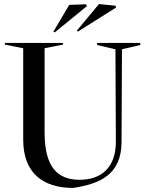

<svg xmlns="http://www.w3.org/2000/svg" viewBox="-20 -911 709 943"><path d="M289 -700H4V-692L94 -674V-225C94 -63 189 12 339 12C471 -8 576 -53 577 -213L579 -669L669 -690V-700H457V-690L547 -669L549 -217C550 -90 479 -28 371 -28C263 -28 199 -89 199 -262V-674L289 -692ZM249 -752 407 -881 402 -890 320 -887 242 -755ZM363 -756 550 -874 547 -883 466 -891 357 -760Z"/></svg>

Font: Mazius Display
Style: Regular
Weight: 400
Designer: Alberto Casagrande & Collletttivo
Foundry: Collletttivo
Version: Version 2.000;Glyphs 3.2 (3217)